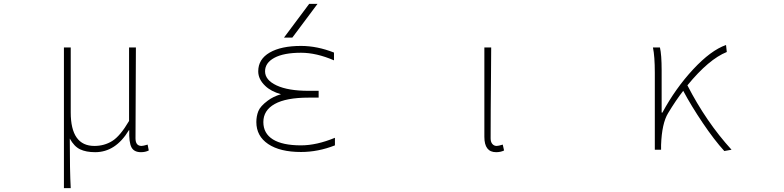

<svg xmlns="http://www.w3.org/2000/svg" viewBox="-20 -772 4040 990"><path d="M309.6 198.2V-527.3H344.7V-192.4Q344.7 -19.5 466.8 -19.5Q517.6 -19.5 558.6 -44.9Q599.6 -70.3 645.5 -148.4V-527.3H680.7Q678.7 -209 678.7 -58.6Q678.7 -19.5 710 -19.5Q717.8 -19.5 741.2 -26.4L747.1 3.9Q729.5 12.7 707 12.7Q670.9 12.7 657.7 -12.7Q644.5 -38.1 646.5 -100.6H644.5Q576.2 12.7 470.7 12.7Q423.8 12.7 393.1 -2Q362.3 -16.6 339.8 -57.6Q339.8 108.4 344.7 198.2Z M1487.3 -578.1H1444.3L1574.2 -752H1617.2ZM1532.2 -22.5Q1612.3 -22.5 1707 -61.5V-22.5Q1620.1 11.7 1532.2 11.7Q1423.8 11.7 1362.8 -29.3Q1301.8 -70.3 1301.8 -142.6Q1301.8 -172.9 1312 -198.7Q1322.3 -224.6 1360.4 -252.9Q1388.7 -274.4 1428.7 -286.1Q1377 -300.8 1347.7 -329.1Q1311.5 -363.3 1311.5 -404.3Q1311.5 -466.8 1370.6 -501Q1429.7 -535.2 1532.2 -535.2Q1615.2 -535.2 1702.1 -501V-460.9Q1611.3 -500 1532.2 -500Q1443.4 -500 1395 -474.1Q1346.7 -448.2 1346.7 -404.3Q1346.7 -359.4 1406.2 -331.5Q1465.8 -303.7 1571.3 -303.7H1623V-268.6H1571.3Q1455.1 -268.6 1396.5 -235.8Q1337.9 -203.1 1337.9 -142.6Q1337.9 -84 1387.2 -53.2Q1436.5 -22.5 1532.2 -22.5Z M2538.1 12.7Q2477.5 12.7 2477.5 -66.4V-527.3H2512.7Q2512.7 -472.7 2511.7 -378.4Q2510.7 -284.2 2510.3 -206.5Q2509.8 -128.9 2509.8 -58.6Q2509.8 -40 2518.6 -29.8Q2527.3 -19.5 2541 -19.5Q2549.8 -19.5 2572.3 -26.4L2579.1 3.9Q2561.5 12.7 2538.1 12.7Z M3752 0 3714.8 6.8Q3663.1 -49.8 3603.5 -138.2Q3543.9 -226.6 3502.9 -303.7Q3464.8 -254.9 3424.8 -188.5Q3392.6 -135.7 3388.7 -24.4V0H3356.4V-396.5Q3356.4 -481.4 3346.7 -527.3H3382.8Q3391.6 -490.2 3391.6 -409.2V-191.4H3395.5Q3462.9 -316.4 3554.2 -414.6Q3645.5 -512.7 3723.6 -540L3727.5 -503.9Q3634.8 -466.8 3524.4 -332Q3621.1 -143.6 3752 0Z"/></svg>

Font: Gen Shin Gothic Monospace ExtraLight
Style: Regular
Weight: 200
Designer: [Source Han Sans]
Ryoko NISHIZUKA  (kana & ideographs); Paul D. Hunt (Latin, Greek & Cyrillic); Wenlong ZHANG  (bopomofo
Version: Version 1.002.20150607